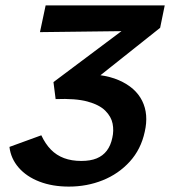

<svg xmlns="http://www.w3.org/2000/svg" viewBox="-20 -678 630 711"><path d="M235 13Q174 13 126 -5.5Q78 -24 49 -57.5Q20 -91 15 -134L133 -177Q148 -145 168.5 -124Q189 -103 217 -92.5Q245 -82 281 -82Q315 -82 338 -91.5Q361 -101 375.5 -120Q390 -139 396 -168Q402 -194 397 -220Q392 -246 370 -268Q348 -290 304 -302Q260 -314 186 -311L178 -374L509 -622L539 -564L128 -559L149 -658H590L573 -575L271 -335L257 -403Q358 -408 420 -381Q482 -354 506.5 -304.5Q531 -255 516 -190Q502 -125 460.5 -79.5Q419 -34 360.5 -10.5Q302 13 235 13Z"/></svg>

Font: Ysabeau Office
Style: Bold Italic
Weight: 700
Italic angle: -12°
Designer: Christian Thalmann (Catharsis Fonts)
Version: Version 2.001;gftools[0.9.30]; featfreeze: tnum,lnum,ss02